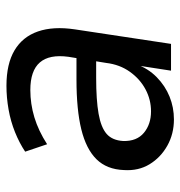

<svg xmlns="http://www.w3.org/2000/svg" viewBox="-2 -548 559 595"><g transform="rotate(-90 277.5 -250.5)"><path d="M205 9Q160 9 123.5 -11.5Q87 -32 66 -66.5Q45 -101 48 -146Q50 -199 81.5 -231Q113 -263 174 -278Q235 -293 329 -293H407L398 -232H334Q265 -232 222.5 -224.5Q180 -217 160 -199.5Q140 -182 138 -148Q137 -106 163.5 -84Q190 -62 230 -62Q266 -62 298 -79Q330 -96 352.5 -127.5Q375 -159 380 -201L399 -318Q407 -377 381.5 -406.5Q356 -436 296 -436Q253 -436 211.5 -423.5Q170 -411 128 -384L105 -452Q132 -470 165.5 -483.5Q199 -497 236 -503.5Q273 -510 309 -510Q377 -510 419 -485Q461 -460 477.5 -412.5Q494 -365 484 -298L439 0H356L373 -110H377Q363 -71 336 -44.5Q309 -18 275.5 -4.5Q242 9 205 9Z"/></g></svg>

Font: Nunitoga
Style: Medium Italic
Weight: 500
Italic angle: -9°
Designer: Vernon Adams
Foundry: Vernon Adams
Version: Version 1.0